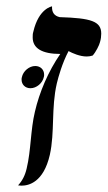

<svg xmlns="http://www.w3.org/2000/svg" viewBox="-20 -582 339 605"><path d="M64 -51C59 -29 50 -12 37 2C37 2 42 3 48 3C70 3 117 -7 137 -94C153 -166 141 -241 159 -319C164 -340 176 -383 196 -421C209 -414 232 -404 253 -404C260 -404 266 -405 272 -407C282 -418 293 -440 295 -449C298 -459 299 -468 299 -476C299 -515 267 -525 168 -528C151 -532 143 -543 144 -562C144 -562 102 -556 85 -482C83 -476 83 -470 83 -464C83 -430 112 -412 170 -412C132 -357 104 -291 90 -230C76 -172 78 -109 64 -51ZM49 -339C48 -336 48 -334 48 -331C48 -316 59 -304 76 -304C95 -304 114 -320 118 -339C119 -341 119 -344 119 -347C119 -362 108 -374 91 -374C72 -374 53 -358 49 -339Z"/></svg>

Font: Libertinus Serif
Style: Italic
Weight: 400
Italic angle: -12°
Designer: Philipp H. Poll, Khaled Hosny
Foundry: Caleb Maclennan
Version: Version 7.050;RELEASE